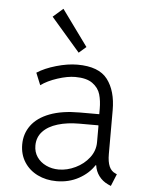

<svg xmlns="http://www.w3.org/2000/svg" viewBox="-54 -814 671 865"><g transform="rotate(5 281.0 -381.0)"><path d="M65.9 -143.6Q65.9 -192.4 93.5 -230Q121.1 -267.6 176 -288.6Q231 -309.6 311 -309.6H399.9V-333.5Q399.9 -370.1 391.6 -398.9Q383.3 -427.7 356.2 -447.5Q329.1 -467.3 277.8 -467.3Q242.7 -467.3 197.8 -452.6Q152.8 -438 123.5 -416.5L101.1 -471.2Q135.7 -493.7 187.3 -508.5Q238.8 -523.4 283.2 -523.4Q379.9 -523.4 419.2 -471.7Q458.5 -419.9 458.5 -333V-134.3Q458.5 -99.6 467.5 -78.9Q476.6 -58.1 495.1 -50.3L502.4 -46.9L480 7.8L466.8 2Q441.4 -9.8 425.5 -31.2Q409.7 -52.7 406.2 -79.1H403.3Q378.9 -41 334.2 -16.6Q289.6 7.8 233.9 7.8Q186.5 7.8 148.2 -11Q109.9 -29.8 87.9 -64.2Q65.9 -98.6 65.9 -143.6ZM239.3 -45.4Q277.3 -45.4 314.9 -63.5Q352.5 -81.5 376.7 -113Q400.9 -144.5 400.9 -183.1V-253.9L400.4 -259.3H314Q259.3 -259.3 216.6 -246.3Q173.8 -233.4 149.7 -207.5Q125.5 -181.6 125.5 -143.6Q125.5 -114.7 140.6 -92.5Q155.8 -70.3 181.9 -57.9Q208 -45.4 239.3 -45.4ZM152.3 -729 197.8 -768.6 315.9 -606 283.2 -577.6Z"/></g></svg>

Font: Reddit Mono Light
Style: Regular
Weight: 300
Monospace: yes
Designer: Stephen Hutchings
Foundry: Reddit
Version: Version 1.011